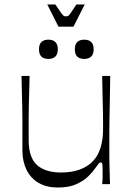

<svg xmlns="http://www.w3.org/2000/svg" viewBox="-20 -822 588 857"><path d="M238 15Q188 15 152.5 -5.5Q117 -26 98.5 -64Q80 -102 80 -150Q80 -195 80 -227Q80 -259 80 -285Q80 -311 79.5 -338Q79 -365 78 -399Q77 -433 76 -483H112Q111 -434 110 -401Q109 -368 108.5 -343.5Q108 -319 108 -298Q108 -277 108 -253.5Q108 -230 108 -196Q108 -153 119.5 -124Q131 -95 151.5 -80Q172 -65 197.5 -58.5Q223 -52 252 -52Q301 -52 337 -65.5Q373 -79 396 -104Q419 -129 429.5 -165Q440 -201 440 -244Q440 -268 440 -285.5Q440 -303 439.5 -325.5Q439 -348 438 -385Q437 -422 436 -483H472Q471 -411 470 -363.5Q469 -316 468.5 -285.5Q468 -255 468 -235Q468 -215 468 -199.5Q468 -184 468 -166Q468 -142 468 -124Q468 -106 468.5 -89Q469 -72 469.5 -51Q470 -30 471 0H436Q438 -17 438 -30Q438 -43 438 -53Q438 -80 437 -88.5Q436 -97 430 -97Q425 -97 421 -92.5Q417 -88 405 -71Q395 -56 374.5 -35.5Q354 -15 321 0Q288 15 238 15ZM196 -559Q154 -559 154 -602Q154 -624 165 -634.5Q176 -645 196 -645Q216 -645 227 -634.5Q238 -624 238 -602Q238 -580 227 -569.5Q216 -559 196 -559ZM356 -559Q314 -559 314 -602Q314 -624 325 -634.5Q336 -645 356 -645Q376 -645 387 -634.5Q398 -624 398 -602Q398 -580 387 -569.5Q376 -559 356 -559ZM241 -703 191 -802H227Q245 -775 253 -764Q261 -753 265 -751Q269 -749 274 -749Q281 -749 284.5 -751Q288 -753 295.5 -764Q303 -775 321 -802H358L308 -703Z"/></svg>

Font: Ojuju
Style: Regular
Weight: 400
Designer: Chisaokwu Joboson, Mirko Velimirovic
Foundry: Udi Foundry
Version: Version 1.000